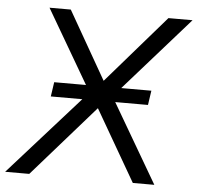

<svg xmlns="http://www.w3.org/2000/svg" viewBox="-80 -757 833 809"><g transform="rotate(5 336.5 -352.5)"><path d="M-29 0 296 -364 97 -705H187L351 -418L600 -705H702L394 -356L602 0H511L337 -301L73 0ZM135 -333 144 -394H555L546 -333Z"/></g></svg>

Font: Nunito Sans
Style: Italic
Weight: 400
Italic angle: -9°
Designer: Vernon Adams
Foundry: Vernon Adams
Version: Version 3.006; ttfautohint (v1.8.3)